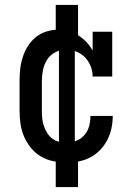

<svg xmlns="http://www.w3.org/2000/svg" viewBox="-20 -648 540 775"><path d="M247 8Q221 8 194.5 2.5Q168 -3 145 -16.5Q122 -30 105 -51Q88 -72 77.5 -96Q67 -120 63 -146.5Q59 -173 59 -200V-320Q59 -344 61.5 -368.5Q64 -393 71.5 -416.5Q79 -440 92 -461Q105 -482 124 -497.5Q143 -513 166.5 -520.5Q190 -528 214 -528Q236 -528 256.5 -522.5Q277 -517 295.5 -505.5Q314 -494 328.5 -478.5Q343 -463 354 -444V-520H433V-339H354Q354 -360 346 -380.5Q338 -401 323.5 -416Q309 -431 289 -439.5Q269 -448 248 -448Q225 -448 204 -437.5Q183 -427 170.5 -407.5Q158 -388 153.5 -365.5Q149 -343 149 -320V-200Q149 -185 150.5 -169.5Q152 -154 157 -139.5Q162 -125 170 -112Q178 -99 190 -89.5Q202 -80 217 -76Q232 -72 247 -72Q268 -72 287.5 -79.5Q307 -87 320.5 -102.5Q334 -118 339.5 -138Q345 -158 345 -179V-180H435V-178Q435 -153 429.5 -128.5Q424 -104 412.5 -82Q401 -60 383.5 -42Q366 -24 344 -12.5Q322 -1 297 3.5Q272 8 247 8ZM205 107V-40H218V-480H205V-628H295V-480H282V-40H295V107Z"/></svg>

Font: Iosevka Curly Slab Medium
Style: Regular
Weight: 500
Monospace: yes
Designer: Belleve Invis
Foundry: Belleve Invis
Version: Version 22.1.2; ttfautohint (v1.8.4)